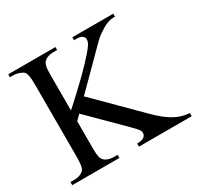

<svg xmlns="http://www.w3.org/2000/svg" viewBox="-144 -828 1019 993"><g transform="rotate(-30 365.5 -331.0)"><path d="M416 0V-18.6Q444.3 -18.6 456.3 -27.3Q468.3 -36.1 469.2 -48.8Q471.2 -59.1 462.9 -70.8Q454.6 -82.5 433.1 -104L233.9 -302.2L205.1 -273.4V-117.7Q205.1 -101.6 205.6 -89.8Q206.1 -78.1 207.3 -69.3Q208.5 -60.5 210.7 -54.2Q212.9 -47.9 216.8 -42.5Q225.1 -30.8 241.7 -24.7Q258.3 -18.6 276.4 -18.6H299.3V0H17.6V-18.6H40.5Q80.6 -18.6 100.1 -42.5Q110.8 -56.6 110.8 -117.7V-545.4Q110.8 -579.1 107.7 -597.4Q104.5 -615.7 98.1 -623.5Q95.2 -627 88.9 -630.6Q82.5 -634.3 74.5 -637.5Q66.4 -640.6 57.4 -642.6Q48.3 -644.5 40.5 -644.5H17.6V-662.1H299.3V-644.5H276.4Q261.7 -644.5 246.6 -640.1Q231.4 -635.7 221.2 -625.5Q217.3 -621.6 214.4 -616.5Q211.4 -611.3 209.2 -602.5Q207 -593.8 206.1 -580.1Q205.1 -566.4 205.1 -545.4V-337.9Q210.4 -342.3 226.8 -357.4Q243.2 -372.6 272.5 -399.4Q345.2 -466.8 388.7 -513.4Q432.1 -560.1 447.3 -582Q460 -600.6 460 -617.2Q460 -627 450.2 -635.7Q440.4 -644.5 416 -644.5H400.4V-662.1H644.5V-644.5Q634.3 -644.5 625 -643.6Q615.7 -642.6 606.2 -639.6Q596.7 -636.7 585.9 -631.6Q575.2 -626.5 562 -618.2Q551.3 -611.3 543.7 -606.4Q536.1 -601.6 528.8 -595.5Q521.5 -589.4 512.2 -580.6Q502.9 -571.8 488.5 -557.4Q474.1 -543 453.1 -521.7Q432.1 -500.5 400.4 -468.8L299.3 -367.7L543.5 -124Q603.5 -64 646.5 -42.5Q668 -31.2 688.7 -25.9Q709.5 -20.5 731 -18.6V0Z"/></g></svg>

Font: Doulos SIL Cyr
Style: Regular
Weight: 400
Designer: Walt Agee, Victor Gaultney, Peter Martin, Debbi Hosken, Becca Hirsbrunner
Foundry: SIL International
Version: Version 5.000